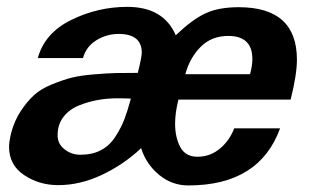

<svg xmlns="http://www.w3.org/2000/svg" viewBox="-20 -534 931 568"><path d="M858.4 -357.4C858.4 -460.9 801.1 -512.7 686.5 -512.7C646.2 -512.7 613 -506.5 586.9 -494.1C560.9 -481.8 531.9 -460.3 500 -429.7C475.9 -485.7 428.1 -513.7 356.4 -513.7C298.5 -513.7 243.3 -500.8 190.9 -475.1C138.5 -449.4 105.5 -411.8 91.8 -362.3H225.6C231.4 -384.4 244.5 -401.9 264.6 -414.6C284.8 -427.2 307 -433.6 331.1 -433.6C376.6 -433.6 399.4 -415 399.4 -377.9C399.4 -369.5 395.5 -349.6 387.7 -318.4C359 -318.4 337.1 -318.2 321.8 -317.9C306.5 -317.5 285.2 -316.2 257.8 -314C230.5 -311.7 208.5 -308.4 191.9 -304.2C175.3 -300 156.1 -293.5 134.3 -284.7C112.5 -275.9 94.7 -265.3 81.1 -252.9C67.4 -240.6 54.2 -224.8 41.5 -205.6C28.8 -186.4 19.2 -164.4 12.7 -139.6C8.8 -122.7 6.8 -109.4 6.8 -99.6C6.8 -63.8 21.6 -36 51.3 -16.1C80.9 3.7 114.6 13.7 152.3 13.7C195.3 13.7 238.3 3.6 281.2 -16.6C324.2 -36.8 363 -63.2 397.5 -95.7C407.2 -64.5 424.8 -38.2 450.2 -17.1C475.6 4.1 504.6 14.6 537.1 14.6C677.1 14.6 767.6 -41.7 808.6 -154.3H672.9C663.7 -130.2 649.6 -110.2 630.4 -94.2C611.2 -78.3 589.2 -70.3 564.5 -70.3C540.4 -70.3 523.3 -79.9 513.2 -99.1C503.1 -118.3 498 -141.3 498 -168C498 -189.5 501.3 -213.2 507.8 -239.3H839.8C852.2 -288.7 858.4 -328.1 858.4 -357.4ZM726.6 -359.4C726.6 -346.4 724.3 -331.4 719.7 -314.5H528.3C537.4 -347.7 552.7 -374.8 574.2 -396C595.7 -417.2 622.7 -427.7 655.3 -427.7C702.8 -427.7 726.6 -404.9 726.6 -359.4ZM367.2 -242.2C360.7 -218.1 354.3 -197.9 348.1 -181.6C342 -165.4 333.2 -148.3 321.8 -130.4C310.4 -112.5 296.1 -99 278.8 -89.8C261.6 -80.7 241.2 -76.2 217.8 -76.2C200.2 -76.2 184.6 -81.5 170.9 -92.3C157.2 -103 150.4 -116.9 150.4 -133.8C150.4 -155.3 156.2 -173.5 168 -188.5C179.7 -203.5 195 -214.7 213.9 -222.2C232.7 -229.7 251.5 -235 270 -238.3C288.6 -241.5 307.6 -243.2 327.1 -243.2C344.7 -243.2 358.1 -242.8 367.2 -242.2Z"/></svg>

Font: FreeUniversal
Style: BoldItalic
Weight: 700
Italic angle: -11°
Version: Version 1.001